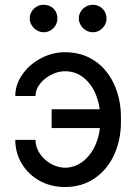

<svg xmlns="http://www.w3.org/2000/svg" viewBox="-20 -749 553 779"><path d="M188 -445.8C206.5 -455.2 224.9 -460 243.2 -460C273.1 -460 299 -450.8 320.8 -432.6C342.6 -414.4 359 -391 370.1 -362.3C381.2 -333.7 386.7 -304 386.7 -273.4V-253.9C386.7 -224 381 -194.8 369.6 -166.5C358.2 -138.2 341.6 -114.9 319.8 -96.7C298 -78.5 272.5 -69 243.2 -68.4C223 -69 203.8 -74.5 185.5 -85C167.3 -95.4 152.5 -109.2 141.1 -126.5C129.7 -143.7 124 -162.1 124 -181.6H42C42 -146.5 50.8 -114.3 68.4 -85C85.9 -55.7 110 -32.6 140.6 -15.6C171.2 1.3 205.4 9.8 243.2 9.8C290 9.8 330.7 -2.3 365.2 -26.4C399.7 -50.5 425.9 -82.5 443.8 -122.6C461.8 -162.6 470.7 -206.4 470.7 -253.9V-273.4C470.7 -321 461.8 -364.9 443.8 -405.3C425.9 -445.6 399.7 -477.7 365.2 -501.5C330.7 -525.2 290 -537.1 243.2 -537.1C209.3 -537.1 176.8 -528.8 145.5 -512.2C114.3 -495.6 89.2 -473.6 70.3 -446.3C51.4 -418.9 42 -390 42 -359.4H124C124 -377 130 -393.4 142.1 -408.7C154.1 -424 169.4 -436.4 188 -445.8ZM420.9 -229.5V-305.7H189.5V-229.5ZM129.4 -626C138.2 -620.8 147.1 -618.2 156.2 -618.2C167.3 -618.2 177.1 -620.8 185.5 -626C194 -631.2 200.7 -638 205.6 -646.5C210.4 -654.9 212.9 -664.1 212.9 -673.8C212.9 -684.9 210.4 -694.7 205.6 -703.1C200.7 -711.6 194 -718.1 185.5 -722.7C177.1 -727.2 167.3 -729.5 156.2 -729.5C146.5 -729.5 137.4 -727.1 128.9 -722.2C120.4 -717.3 113.6 -710.6 108.4 -702.1C103.2 -693.7 100.6 -684.2 100.6 -673.8C100.6 -664.7 103.2 -655.8 108.4 -647C113.6 -638.2 120.6 -631.2 129.4 -626ZM328.6 -626C337.4 -620.8 346.7 -618.2 356.4 -618.2C366.9 -618.2 376.3 -620.8 384.8 -626C393.2 -631.2 399.9 -638 404.8 -646.5C409.7 -654.9 412.1 -664.1 412.1 -673.8C412.1 -684.2 409.7 -693.7 404.8 -702.1C399.9 -710.6 393.2 -717.3 384.8 -722.2C376.3 -727.1 366.9 -729.5 356.4 -729.5C346.7 -729.5 337.4 -727.1 328.6 -722.2C319.8 -717.3 312.8 -710.6 307.6 -702.1C302.4 -693.7 299.8 -684.2 299.8 -673.8C299.8 -664.7 302.4 -655.8 307.6 -647C312.8 -638.2 319.8 -631.2 328.6 -626Z"/></svg>

Font: Pretendard Variable
Style: Regular
Weight: 400
Designer: Base glyphs from Inter by Rasmus Andersson; Hangeul glyphs from Noto Sans CJK(Source Han Sans) by Jang Soo-young and Kan
Foundry: Kil Hyung-jin
Version: Version 1.309;Glyphs 3.2 (3225)